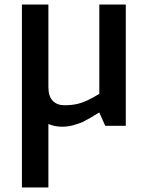

<svg xmlns="http://www.w3.org/2000/svg" viewBox="-20 -551 630 841"><path d="M192 -531V-170Q192 -129 211 -109.5Q230 -90 262 -90Q294 -90 320 -96Q359 -105 415 -140V-531H531V0H441L415 -58Q410 -56 395 -46.5Q380 -37 374 -34Q368 -31 355 -23.5Q342 -16 333.5 -13Q325 -10 312 -6Q284 4 252 4Q220 4 192 -8V270H76V-172V-531Z"/></svg>

Font: Exo
Style: DemiBold
Weight: 600
Designer: Natanael Gama
Version: Version 1.00